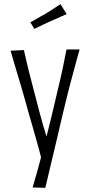

<svg xmlns="http://www.w3.org/2000/svg" viewBox="-20 -756 438 924"><path d="M198 148 137 146Q148 109 158 73.5Q168 38 177 3Q186 -32 195 -66Q204 -100 212.5 -133.5Q221 -167 229 -200.5Q237 -234 245 -268Q256 -316 265.5 -355Q275 -394 283 -433Q291 -472 300 -518H363Q354 -486 346 -456.5Q338 -427 330 -397Q322 -367 313 -333.5Q304 -300 295 -261Q285 -221 275.5 -180Q266 -139 256.5 -98Q247 -57 237 -16Q227 25 217.5 66Q208 107 198 148ZM180 11Q174 -14 167 -39.5Q160 -65 152.5 -91.5Q145 -118 137 -146Q129 -174 120.5 -203Q112 -232 104 -262Q94 -297 85.5 -327Q77 -357 68 -386Q59 -415 50 -446Q41 -477 31 -512L95 -515Q106 -465 115.5 -426.5Q125 -388 134.5 -352.5Q144 -317 155 -274Q163 -243 171 -212.5Q179 -182 188 -151.5Q197 -121 206.5 -90Q216 -59 226 -25ZM145 -617 126 -649Q137 -654 148.5 -661Q160 -668 172.5 -675Q185 -682 198 -689Q211 -697 223.5 -705Q236 -713 248 -721Q260 -729 271 -736L301 -688Q288 -683 274 -676.5Q260 -670 246.5 -664Q233 -658 219 -652Q206 -646 193 -640Q180 -634 168 -628Q156 -622 145 -617Z"/></svg>

Font: Truculenta Light
Style: Regular
Weight: 300
Version: Version 1.002